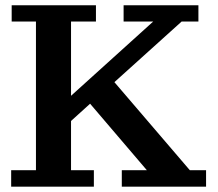

<svg xmlns="http://www.w3.org/2000/svg" viewBox="-20 -702 819 722"><path d="M22 0V-62H115.2V-621.1H23.9V-682.1H340.8V-621.1H247.1V-341.8L556.2 -621.1H444.8V-682.1H726.1V-621.1H663.1L410.2 -393.1L693.8 -62H754.9V0H438V-62H532.2L318.8 -312L247.1 -247.1V-62H333V0Z"/></svg>

Font: Montagu Slab 144pt Medium
Style: Regular
Weight: 500
Designer: Florian Karsten
Foundry: Florian Karsten
Version: Version 1.000